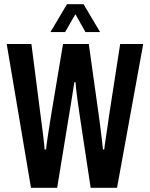

<svg xmlns="http://www.w3.org/2000/svg" viewBox="-20 -897 716 917"><path d="M128 0 12 -687H130L173 -352Q182 -286 186 -251.5Q190 -217 191.5 -202.5Q193 -188 193 -183H200Q200 -187 202.5 -205.5Q205 -224 209 -251Q213 -278 217.5 -305Q222 -332 225 -352L281 -687H404L451 -352Q455 -324 458.5 -295.5Q462 -267 465.5 -239Q469 -211 472 -183H478Q478 -187 480.5 -205Q483 -223 487 -249Q491 -275 495 -302.5Q499 -330 502 -352L554 -687H664L539 0H413L362 -337Q355 -385 350 -420Q345 -455 343 -476Q341 -497 341 -504H335Q334 -496 329 -465.5Q324 -435 318.5 -399Q313 -363 308 -336L253 0ZM221 -744 300 -877H379L458 -744H388L319 -867H362L291 -744Z"/></svg>

Font: Archivo ExtraCondensed SemiBold
Style: Regular
Weight: 600
Width: 2
Designer: Hector Gatti
Foundry: Omnibus-Type
Version: Version 2.001